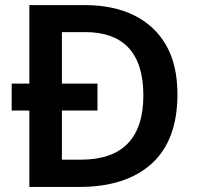

<svg xmlns="http://www.w3.org/2000/svg" viewBox="-20 -734 776 754"><path d="M95.2 -713.9V-405.8H25.9V-299.8H95.2V0H293C414.6 0 508.8 -30.8 576.2 -91.8C643.1 -152.8 676.8 -243.2 676.8 -363.8C676.8 -440.4 662.1 -504.9 632.3 -556.6C573.2 -659.7 461.4 -713.9 314.9 -713.9ZM314.9 -607.9C460 -607.9 543 -530.3 543 -359.9C543 -191.4 460.9 -106.9 296.9 -106.9H223.1V-299.8H362.8V-405.8H223.1V-607.9Z"/></svg>

Font: Noto Reveo Sans
Style: Regular
Weight: 600
Designer: Monotype Design Team
Foundry: Monotype Imaging Inc.
Version: Version 2.007